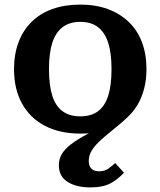

<svg xmlns="http://www.w3.org/2000/svg" viewBox="-20 -569 698 835"><path d="M193 -268Q193 -198 207.5 -152.5Q222 -107 252.5 -85Q283 -63 329 -63Q376 -63 406 -85Q436 -107 450.5 -152.5Q465 -198 465 -268Q465 -338 450.5 -383Q436 -428 406 -451Q376 -474 329 -474Q283 -474 252.5 -451Q222 -428 207.5 -383Q193 -338 193 -268ZM465 -39 455 -9Q437 -2 416.5 3Q396 8 374.5 10Q353 12 329 12Q240 12 175 -22Q110 -56 75.5 -119Q41 -182 41 -268Q41 -333 60.5 -385Q80 -437 117.5 -474Q155 -511 208.5 -530Q262 -549 329 -549Q396 -549 449 -529.5Q502 -510 540 -473.5Q578 -437 597.5 -385Q617 -333 617 -268Q617 -223 607 -184Q597 -145 578 -113Q559 -81 529 -54Q502 -29 473 -6Q444 17 420 38.5Q396 60 381 82.5Q366 105 366 131Q366 154 378 165Q390 176 411 176Q436 176 452.5 163.5Q469 151 481 140L519 182Q494 210 461 228Q428 246 373 246Q312 246 274 222Q236 198 236 150Q236 123 248.5 101.5Q261 80 288 59Q315 38 359 14.5Q403 -9 465 -39Z"/></svg>

Font: Roboto Serif 20pt SemiBold
Style: Regular
Weight: 600
Version: Version 1.008